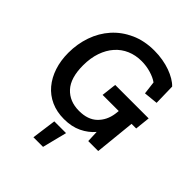

<svg xmlns="http://www.w3.org/2000/svg" viewBox="-241 -795 1144 1144"><g transform="rotate(45 331.5 -222.5)"><path d="M322 215H241L262 60H361ZM598 -255 572 0H488L485 -74Q453 -36 405 -13Q357 10 293 10Q232 10 183.5 -12Q135 -34 101.5 -74Q68 -114 50 -168.5Q32 -223 32 -288Q32 -363 55.5 -430.5Q79 -498 124.5 -549Q170 -600 236 -630Q302 -660 386 -660Q423 -660 457.5 -654Q492 -648 521 -637.5Q550 -627 573.5 -613Q597 -599 612 -583L615 -449L526 -440L516 -522Q493 -539 455 -550.5Q417 -562 376 -562Q326 -562 284 -544Q242 -526 211.5 -491.5Q181 -457 164 -408Q147 -359 147 -297Q147 -191 194.5 -139.5Q242 -88 322 -88Q396 -88 437 -127.5Q478 -167 487 -229L490 -255H354L365 -350H647L637 -255Z"/></g></svg>

Font: Zilla Slab SemiBold
Style: Regular
Weight: 600
Designer: Typotheque.com
Foundry: Typotheque type foundry
Version: Version 1.0; 2017